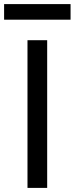

<svg xmlns="http://www.w3.org/2000/svg" viewBox="-38 -916 364 936"><path d="M96 -720H192V0H96ZM-18 -896H306V-820H-18Z"/></svg>

Font: Kufam
Style: Regular
Weight: 400
Designer: Wael Morcos, Artur Schmal
Foundry: Original Type
Version: Version 1.301; ttfautohint (v1.8.3)